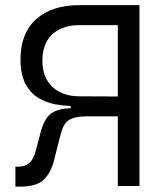

<svg xmlns="http://www.w3.org/2000/svg" viewBox="-20 -713 626 736"><path d="M39.1 2.4V-74.2H51.3Q75.2 -74.2 91.8 -87.6Q108.4 -101.1 118.7 -140.6L136.2 -207.5Q151.9 -264.6 180.7 -281.2Q209.5 -297.9 248 -297.9H251L250.5 -306.6Q224.6 -307.6 191.9 -313.2Q159.2 -318.8 128.7 -336.7Q98.1 -354.5 78.4 -390.1Q58.6 -425.8 58.6 -486.3Q58.6 -585.4 118.7 -639.4Q178.7 -693.4 285.2 -693.4H514.6V0H431.6V-267.1H316.9Q277.8 -267.1 257.6 -259.5Q237.3 -252 227.8 -236.3Q218.3 -220.7 211.9 -195.8L187 -97.7Q174.8 -49.3 146.7 -23.4Q118.7 2.4 57.6 2.4ZM402.8 -343.3H431.6V-616.7H285.2Q219.2 -616.7 180.9 -581.8Q142.6 -546.9 142.6 -480Q142.6 -416 180.9 -379.9Q219.2 -343.8 285.2 -343.8Z"/></svg>

Font: Cascadia Mono NF SemiLight
Style: Regular
Weight: 350
Monospace: yes
Designer: Aaron Bell
Foundry: Saja Typeworks
Version: Version 2404.023; ttfautohint (v1.8.4)